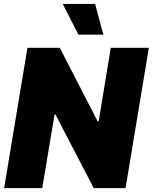

<svg xmlns="http://www.w3.org/2000/svg" viewBox="-20 -975 791 995"><path d="M751.4 -727.3 630.7 0H465.9L267 -382.1H262.8L198.9 0H1.4L122.2 -727.3H289.8L485.8 -346.6H491.5L554 -727.3ZM515.6 -795.5H386.4L305.4 -954.5H473Z"/></svg>

Font: Inter UI Black
Style: Italic
Weight: 900
Italic angle: -9.39999°
Designer: Rasmus Andersson
Foundry: rsms
Version: 3.2;8d6f07862